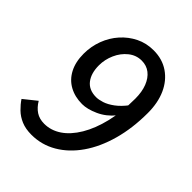

<svg xmlns="http://www.w3.org/2000/svg" viewBox="-191 -753 868 868"><g transform="rotate(45 243.5 -318.5)"><path d="M160 12Q123 12 95.5 0.5Q68 -11 48 -30.5Q28 -50 14 -71L75 -120Q91 -93 113 -78.5Q135 -64 166 -64Q209 -64 247 -89.5Q285 -115 314.5 -164.5Q344 -214 360.5 -282.5Q377 -351 377 -436Q377 -479 364.5 -511Q352 -543 329.5 -560.5Q307 -578 276 -578Q241 -578 213 -555.5Q185 -533 169.5 -498Q154 -463 154 -426Q154 -375 177.5 -345Q201 -315 247 -315Q263 -315 285 -322Q307 -329 332 -347.5Q357 -366 381 -398L372 -324Q341 -286 299 -267Q257 -248 224 -248Q178 -248 142.5 -267.5Q107 -287 87.5 -324.5Q68 -362 68 -414Q68 -461 84 -503.5Q100 -546 129 -578.5Q158 -611 196.5 -630Q235 -649 281 -649Q337 -649 378 -621Q419 -593 441 -544Q463 -495 463 -430Q463 -333 440.5 -252Q418 -171 377 -112Q336 -53 280.5 -20.5Q225 12 160 12Z"/></g></svg>

Font: Source Sans 3 Medium
Style: Italic
Weight: 500
Italic angle: -11°
Designer: Paul D. Hunt
Foundry: Adobe
Version: Version 3.052;hotconv 1.1.0;makeotfexe 2.6.0